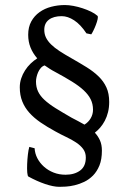

<svg xmlns="http://www.w3.org/2000/svg" viewBox="-20 -723 509 758"><path d="M262.7 -258.3Q275.4 -251.5 288.3 -244.9Q301.3 -238.3 313.5 -231Q329.1 -240.7 338.1 -256.1Q347.2 -271.5 347.2 -290Q347.2 -312.5 338.1 -330.8Q329.1 -349.1 310.5 -366.5Q292 -383.8 263.9 -401.1Q235.8 -418.5 197.8 -439Q186.5 -444.8 176.3 -451.4Q166 -458 156.2 -464.8Q147.5 -461.9 141.1 -454.6Q134.8 -447.3 130.6 -438Q126.5 -428.7 124.3 -418.9Q122.1 -409.2 122.1 -401.4Q122.1 -378.9 130.4 -361.6Q138.7 -344.2 155.8 -328.4Q172.9 -312.5 199.5 -295.9Q226.1 -279.3 262.7 -258.3ZM411.1 -320.3Q411.1 -298.8 406.5 -280.3Q401.9 -261.7 393.8 -246.3Q385.7 -231 375.5 -219.2Q365.2 -207.5 354.5 -199.2Q367.2 -185.5 374.8 -168.5Q382.3 -151.4 382.3 -128.4Q382.3 -93.8 372.6 -69.8Q362.8 -45.9 347.2 -30Q331.5 -14.2 312.5 -5.1Q293.5 3.9 274.9 8.3Q256.3 12.7 240 13.7Q223.6 14.6 214.4 14.6Q202.6 14.6 188.2 11.7Q173.8 8.8 158 3.4Q142.1 -2 125.2 -9.5Q108.4 -17.1 92.3 -25.9Q88.9 -27.3 87.6 -41.7Q86.4 -56.2 87.2 -75Q87.9 -93.8 90.1 -112.8Q92.3 -131.8 95.7 -143.1L116.7 -137.7Q117.7 -117.2 127.4 -98.4Q137.2 -79.6 153.6 -64.9Q169.9 -50.3 191.7 -41.7Q213.4 -33.2 238.8 -33.2Q273.9 -33.2 296.4 -49.8Q318.8 -66.4 318.8 -101.1Q318.8 -120.6 308.3 -134.8Q297.9 -148.9 280.5 -160.4Q263.2 -171.9 241.5 -182.1Q219.7 -192.4 197.8 -204.6Q165.5 -222.2 139.6 -240Q113.8 -257.8 95.7 -278.1Q77.6 -298.3 67.9 -322.8Q58.1 -347.2 58.1 -378.4Q58.1 -396.5 63.7 -413.3Q69.3 -430.2 78.9 -445.1Q88.4 -460 100.8 -471.9Q113.3 -483.9 127 -492.7Q109.9 -512.2 100.6 -535.2Q91.3 -558.1 91.3 -585.9Q91.3 -616.2 103.5 -638.4Q115.7 -660.6 136 -675Q156.2 -689.5 182.4 -696.3Q208.5 -703.1 236.3 -703.1Q251.5 -703.1 269.8 -699.7Q288.1 -696.3 305.9 -690.4Q323.7 -684.6 339.4 -677Q355 -669.4 364.7 -660.6Q367.7 -657.7 365.5 -647.5Q363.3 -637.2 358.6 -625Q354 -612.8 348.6 -602.1Q343.3 -591.3 340.3 -587.4L321.3 -591.3Q297.9 -626.5 272.7 -642.8Q247.6 -659.2 223.6 -659.2Q191.4 -659.2 173.1 -645.3Q154.8 -631.3 154.8 -605.5Q154.8 -588.4 161.6 -574.5Q168.5 -560.5 181.9 -547.4Q195.3 -534.2 215.6 -521Q235.8 -507.8 262.7 -492.7Q295.4 -474.1 322.5 -457.3Q349.6 -440.4 369.4 -421.1Q389.2 -401.9 400.1 -377.9Q411.1 -354 411.1 -320.3Z"/></svg>

Font: Gentium Plus Viet
Style: Regular
Weight: 400
Designer: J. Victor Gaultney, Annie Olsen, Iska Routamaa, Becca Hirsbrunner
Foundry: SIL International
Version: Version 5.000